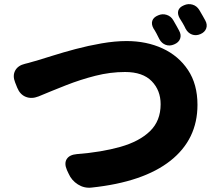

<svg xmlns="http://www.w3.org/2000/svg" viewBox="-20 -869 1040 912"><path d="M52 -477Q39 -509 52 -533.5Q65 -558 99 -566Q104 -567 115 -570Q126 -573 137.5 -576.5Q149 -580 154 -581Q181 -589 230 -604.5Q279 -620 339 -636Q399 -652 462.5 -663Q526 -674 581 -674Q676 -674 752 -639Q828 -604 873 -536.5Q918 -469 918 -371Q918 -207 789.5 -105.5Q661 -4 415 22Q380 26 350 7Q320 -12 306 -44L298 -61Q284 -93 297 -113.5Q310 -134 345 -137Q462 -146 552 -171.5Q642 -197 692.5 -246Q743 -295 743 -374Q743 -440 700.5 -483.5Q658 -527 574 -527Q504 -527 433 -509Q362 -491 293.5 -464Q225 -437 163 -411Q130 -398 102.5 -409Q75 -420 62 -452ZM731 -796Q751 -805 771.5 -798.5Q792 -792 803 -773Q810 -761 819 -745Q828 -729 831 -723Q842 -703 835.5 -685Q829 -667 807 -658Q786 -649 767 -656Q748 -663 737 -683Q732 -694 723 -710.5Q714 -727 709 -734Q698 -754 703.5 -770.5Q709 -787 731 -796ZM854 -844Q874 -853 894.5 -847Q915 -841 927 -821Q934 -809 943 -793.5Q952 -778 955 -772Q966 -752 959.5 -734Q953 -716 932 -707Q911 -698 892 -705Q873 -712 862 -732Q857 -743 847.5 -759.5Q838 -776 833 -783Q822 -803 827 -819Q832 -835 854 -844Z"/></svg>

Font: Chiron GoRound TC H
Style: Regular
Weight: 900
Designer: Ryoko NISHIZUKA 西塚涼子 (kana, bopomofo & ideographs); Paul D. Hunt (Latin, Greek & Cyrillic); Sandoll Communications 산돌커뮤니
Foundry: Adobe
Version: Version 1.000;hotconv 1.1.1;makeotfexe 2.6.0